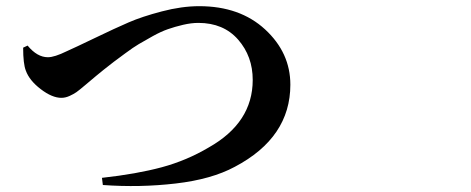

<svg xmlns="http://www.w3.org/2000/svg" viewBox="-20 -652 1540 628"><path d="M55.7 -496.1 70.3 -502.9Q101.6 -464.8 136.7 -464.8Q158.2 -464.8 198.2 -484.4Q224.6 -496.1 290.5 -527.8Q356.4 -559.6 400.4 -578.6Q444.3 -597.7 509.3 -614.7Q574.2 -631.8 631.8 -631.8Q764.6 -631.8 847.2 -555.7Q929.7 -479.5 929.7 -375Q929.7 -202.1 748 -106.4Q671.9 -65.4 554.7 -51.8Q437.5 -38.1 316.4 -46.9L313.5 -70.3Q427.7 -83 509.3 -105Q590.8 -127 663.1 -169.9Q806.6 -251 806.6 -390.6Q806.6 -467.8 758.8 -522.5Q710.9 -577.1 628.9 -577.1Q605.5 -577.1 578.6 -570.8Q551.8 -564.5 529.3 -556.6Q506.8 -548.8 479.5 -533.7Q452.1 -518.6 434.1 -507.8Q416 -497.1 389.6 -477.5Q363.3 -458 352.1 -449.7Q340.8 -441.4 318.4 -423.3Q295.9 -405.3 293.9 -403.3Q282.2 -393.6 260.3 -375Q238.3 -356.4 230 -350.6Q221.7 -344.7 208 -338.4Q194.3 -332 180.7 -332Q150.4 -332 113.3 -360.4Q76.2 -388.7 64.5 -420.9Q55.7 -443.4 55.7 -496.1Z"/></svg>

Font: Bpmf Zihi Serif Bold
Style: Bold
Weight: 700
Foundry: But Ko
Version: Version 1.320